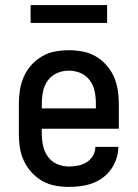

<svg xmlns="http://www.w3.org/2000/svg" viewBox="-20 -725 540 753"><path d="M250 8Q223 8 196 3Q169 -2 145.5 -15.5Q122 -29 103.5 -49.5Q85 -70 73.5 -94.5Q62 -119 58 -146Q54 -173 54 -200V-320Q54 -347 58.5 -374Q63 -401 74 -425.5Q85 -450 103.5 -470.5Q122 -491 145.5 -504.5Q169 -518 196 -523Q223 -528 250 -528Q277 -528 304 -523Q331 -518 354.5 -504.5Q378 -491 396.5 -470.5Q415 -450 426 -425.5Q437 -401 441.5 -374Q446 -347 446 -320V-220H144V-200Q144 -176 149 -153Q154 -130 168 -110.5Q182 -91 204 -81.5Q226 -72 250 -72Q268 -72 286 -75.5Q304 -79 319.5 -88.5Q335 -98 344.5 -114Q354 -130 354 -149H444Q444 -125 436.5 -102.5Q429 -80 415.5 -61Q402 -42 383 -28Q364 -14 342 -6Q320 2 296.5 5Q273 8 250 8ZM144 -300H356V-320Q356 -344 351 -367.5Q346 -391 332 -410Q318 -429 296 -438.5Q274 -448 250 -448Q226 -448 204 -438.5Q182 -429 168 -410Q154 -391 149 -367.5Q144 -344 144 -320ZM100 -635V-705H400V-635Z"/></svg>

Font: Iosevka Medium
Style: Regular
Weight: 500
Monospace: yes
Designer: Belleve Invis
Foundry: Belleve Invis
Version: Version 32.5.0; ttfautohint (v1.8.4)